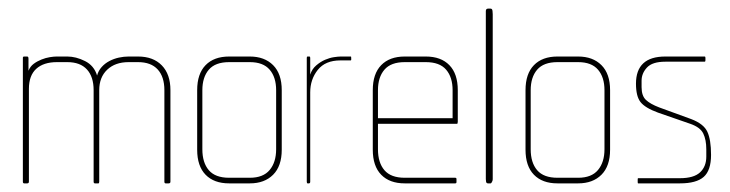

<svg xmlns="http://www.w3.org/2000/svg" viewBox="-20 -425 1692 445"><path d="M371 0H364Q361 0 361 -4V-216Q361 -247 345.5 -264Q330 -281 300 -281H278Q247 -281 228.5 -263.5Q210 -246 210 -216V-4Q210 0 208 0H200Q197 0 197 -4V-216Q197 -247 181.5 -264Q166 -281 136 -281H112Q81 -281 64 -265.5Q47 -250 47 -219V-4Q47 0 43 0H36Q33 0 33 -4V-291Q33 -294 36 -294H43Q46 -294 46 -289V-261Q50 -271 58 -277Q66 -283 76 -287Q86 -291 95.5 -292.5Q105 -294 111 -294H136Q156 -294 177 -283.5Q198 -273 205 -250Q208 -261 215.5 -269.5Q223 -278 233.5 -283.5Q244 -289 255.5 -291.5Q267 -294 278 -294H300Q335 -294 355 -273.5Q375 -253 375 -216V-4Q375 0 371 0Z M559 0H511Q476 0 456.5 -20Q437 -40 437 -78V-216Q437 -254 456.5 -274Q476 -294 511 -294H559Q593 -294 613 -274Q633 -254 633 -216V-78Q633 -40 613 -20Q593 0 559 0ZM620 -216Q620 -246 605 -263.5Q590 -281 559 -281H511Q479 -281 464 -263.5Q449 -246 449 -216V-79Q449 -48 464 -30.5Q479 -13 511 -13H559Q590 -13 605 -31Q620 -49 620 -79Z M793 -285H769Q734 -285 716.5 -263Q699 -241 699 -211V-4Q699 0 696 0H693Q691 0 691 -4V-291Q691 -294 693 -294H697Q699 -294 699 -291V-252Q703 -265 713 -273.5Q723 -282 733.5 -286.5Q744 -291 754 -292.5Q764 -294 770 -294H793Q794 -294 794 -291V-288V-286Q793 -285 793 -285Z M1039 -138H856V-79Q856 -48 871 -30.5Q886 -13 918 -13H1035Q1038 -13 1038 -10V-3Q1038 0 1035 0H918Q883 0 863.5 -20Q844 -40 844 -78V-216Q844 -254 863.5 -274Q883 -294 918 -294H967Q1002 -294 1021.5 -274Q1041 -254 1041 -216V-143Q1041 -138 1039 -138ZM1029 -216Q1029 -246 1014 -263.5Q999 -281 967 -281H918Q886 -281 871 -263.5Q856 -246 856 -216V-151H1029Z M1117 0H1111Q1107 0 1106.5 -4.5Q1106 -9 1106 -10V-391Q1106 -393 1106 -399Q1106 -405 1111 -405H1117Q1121 -405 1121.5 -399.5Q1122 -394 1122 -392V-10Q1122 -7 1121 -5Q1119 0 1117 0Z M1320 0H1272Q1237 0 1217.5 -20Q1198 -40 1198 -78V-216Q1198 -254 1217.5 -274Q1237 -294 1272 -294H1320Q1354 -294 1374 -274Q1394 -254 1394 -216V-78Q1394 -40 1374 -20Q1354 0 1320 0ZM1381 -216Q1381 -246 1366 -263.5Q1351 -281 1320 -281H1272Q1240 -281 1225 -263.5Q1210 -246 1210 -216V-79Q1210 -48 1225 -30.5Q1240 -13 1272 -13H1320Q1351 -13 1366 -31Q1381 -49 1381 -79Z M1556 0H1459Q1458 0 1458 -3V-9Q1458 -12 1459 -12H1556Q1588 -12 1602.5 -25.5Q1617 -39 1617 -62V-79Q1617 -101 1610 -115.5Q1603 -130 1580 -138L1505 -164Q1475 -175 1464.5 -188.5Q1454 -202 1454 -231Q1454 -294 1522 -294H1613Q1615 -294 1615 -291V-285Q1615 -282 1613 -282H1522Q1492 -282 1479.5 -268.5Q1467 -255 1467 -238V-223Q1467 -203 1477 -193.5Q1487 -184 1508 -176L1582 -149Q1611 -138 1619.5 -119.5Q1628 -101 1628 -66Q1628 -30 1611 -15Q1594 0 1556 0Z"/></svg>

Font: Chathura Thin
Style: Regular
Weight: 250
Designer: Appaji Ambarisha Darbha
Foundry: Aditya Fonts
Version: Version 1.002 2016